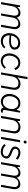

<svg xmlns="http://www.w3.org/2000/svg" viewBox="2212 -2972 768 5233"><g transform="rotate(90 2596.5 -356.0)"><path d="M38 0H95L150 -311C168 -414 248 -475 315 -475C402 -475 417 -401 403 -323L347 0H404L463 -332L464 -340C484 -423 543 -472 614 -472C713 -472 725 -397 712 -320L655 0H713L770 -323C787 -421 762 -526 638 -526C570 -526 505 -492 462 -428C449 -485 410 -529 335 -529C270 -529 211 -495 170 -439C173 -472 174 -501 172 -520H128Z M1101 6C1177 6 1248 -25 1299 -84L1262 -118C1225 -76 1170 -49 1110 -49C1008 -49 943 -120 943 -223V-236C990 -227 1045 -221 1102 -221C1220 -221 1333 -257 1333 -372C1333 -463 1261 -523 1148 -523C995 -523 883 -381 883 -216C883 -86 970 6 1101 6ZM948 -281C969 -389 1045 -468 1139 -468C1222 -468 1273 -430 1273 -368C1273 -296 1187 -269 1092 -269C1040 -269 990 -274 948 -281Z M1648 7C1726 7 1797 -30 1851 -97L1811 -130C1771 -80 1721 -46 1656 -46C1560 -46 1496 -121 1496 -224C1496 -338 1567 -471 1687 -471C1765 -471 1818 -429 1842 -363L1891 -391C1859 -475 1785 -525 1690 -525C1534 -525 1435 -370 1435 -219C1435 -86 1520 7 1648 7Z M1954 0H2012L2069 -326C2094 -416 2161 -474 2241 -474C2340 -474 2385 -419 2366 -315L2311 0H2368L2424 -317C2447 -448 2391 -529 2260 -529C2197 -529 2138 -501 2090 -444L2138 -720H2080Z M2994 4C3013 4 3027 3 3044 0L3053 -51C3039 -48 3028 -46 3014 -46C2980 -46 2972 -72 2982 -124L3052 -520H3005C2994 -490 2983 -447 2976 -418C2942 -485 2878 -527 2793 -527C2636 -527 2540 -375 2540 -222C2540 -89 2626 4 2747 4C2816 4 2876 -25 2919 -72C2921 -22 2948 4 2994 4ZM2794 -473C2862 -473 2952 -427 2952 -298C2952 -175 2883 -50 2759 -50C2662 -50 2601 -120 2601 -226C2601 -349 2671 -473 2794 -473Z M3140 0H3198L3255 -321C3278 -413 3347 -474 3428 -474C3527 -474 3572 -419 3553 -315L3498 0H3555L3611 -317C3634 -448 3578 -529 3447 -529C3383 -529 3323 -501 3274 -441C3277 -472 3279 -500 3277 -520H3232Z M3711 0H3769L3859 -520H3801ZM3849 -616C3871 -616 3893 -635 3893 -661C3893 -681 3878 -697 3856 -697C3833 -697 3812 -678 3812 -653C3812 -632 3827 -616 3849 -616Z M4118 8C4224 8 4301 -60 4301 -153C4301 -229 4236 -262 4148 -294C4065 -325 4034 -351 4034 -388C4034 -438 4077 -473 4136 -473C4193 -473 4254 -448 4297 -404L4333 -448C4288 -496 4212 -528 4144 -528C4051 -528 3975 -466 3975 -376C3975 -308 4028 -275 4114 -244C4186 -218 4241 -194 4240 -141C4239 -83 4192 -46 4124 -46C4053 -46 3990 -76 3944 -129L3905 -90C3952 -30 4038 8 4118 8Z M4400 0H4457L4512 -311C4530 -414 4610 -475 4677 -475C4764 -475 4779 -401 4765 -323L4709 0H4766L4825 -332L4826 -340C4846 -423 4905 -472 4976 -472C5075 -472 5087 -397 5074 -320L5017 0H5075L5132 -323C5149 -421 5124 -526 5000 -526C4932 -526 4867 -492 4824 -428C4811 -485 4772 -529 4697 -529C4632 -529 4573 -495 4532 -439C4535 -472 4536 -501 4534 -520H4490Z"/></g></svg>

Font: Fixel Text 20240404 Light
Style: Italic
Weight: 300
Width: 4
Italic angle: -10°
Designer: AlfaBravo + MacPaw
Foundry: Kyrylo Tkachov, Marchela Mozhyna, Serhii Makarenko, Maria Weinstein, Zakhar Kryvoshyya
Version: Version 1.211;Glyphs 3.2 (3225)